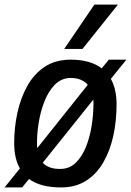

<svg xmlns="http://www.w3.org/2000/svg" viewBox="-29 -810 573 840"><path d="M238 10Q148 10 98 -27L68 10H-9L58 -73Q33 -117 33 -184Q33 -251 47 -316Q61 -381 90.5 -434Q120 -487 167 -518Q214 -549 280 -549Q366 -549 416 -511L447 -549H524L456 -465Q481 -420 481 -353Q481 -282 467 -217Q453 -152 423.5 -100.5Q394 -49 348 -19.5Q302 10 238 10ZM133 -176Q133 -168 134 -162L355 -439Q329 -469 279 -469Q239 -468 211 -439.5Q183 -411 165.5 -366.5Q148 -322 140 -271.5Q132 -221 133 -176ZM235 -71Q274 -71 301.5 -97Q329 -123 346.5 -166Q364 -209 372 -260Q380 -311 380 -361Q380 -368 379 -374L158 -98Q184 -70 235 -71ZM252 -596 384 -790H487L332 -596Z"/></svg>

Font: Georama Medium
Style: Italic
Weight: 500
Italic angle: -9°
Designer: Jean-Baptiste Levee
Foundry: Production Type
Version: Version 1.000